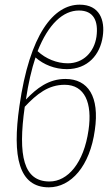

<svg xmlns="http://www.w3.org/2000/svg" viewBox="-20 -792 479 822"><path d="M189 10C284 10 365 -81 386 -235C407 -379 357 -454 260 -454C188 -454 137 -414 91 -366C101 -434 115 -495 132 -546C167 -515 215 -496 266 -496C355 -496 409 -557 420 -637C430 -705 407 -772 321 -772C210 -772 107 -647 63 -337C32 -122 60 10 189 10ZM318 -747C381 -747 402 -702 393 -635C383 -568 336 -521 270 -521C224 -521 176 -540 141 -573C187 -689 250 -747 318 -747ZM257 -429C343 -429 376 -351 359 -235C339 -94 270 -15 192 -15C81 -15 56 -124 86 -335C138 -390 187 -429 257 -429Z"/></svg>

Font: Noto Serif Condensed Thin
Style: Italic
Weight: 100
Width: 3
Italic angle: -12°
Designer: Monotype Design Team
Foundry: Monotype Imaging Inc.
Version: Version 2.013